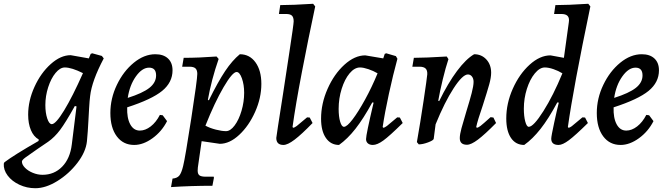

<svg xmlns="http://www.w3.org/2000/svg" viewBox="-99 -755 3521 1016"><path d="M-79 111 -76 104Q-26 66 105 -9L106 -17Q79 -32 64.5 -66.5Q50 -101 50 -148Q50 -222 83.5 -295.5Q117 -369 169.5 -416Q222 -463 275 -463L371 -446L381 -470L389 -473L440 -459L450 -446Q387 -327 378 -247Q375 -225 372.5 -181.5Q370 -138 369 -119Q368 -99 365.5 -61Q363 -23 361 -7Q355 49 310.5 107Q266 165 204.5 203Q143 241 88 241Q43 241 3.5 222.5Q-36 204 -58.5 174Q-81 144 -79 111ZM340 -368Q280 -398 244 -398Q219 -398 195 -369Q171 -340 156 -293.5Q141 -247 141 -199Q141 -158 151 -128Q161 -98 175 -98Q196 -98 240.5 -171Q285 -244 340 -368ZM281 9 306 -192 297 -194Q248 -106 219 -67.5Q190 -29 156 -5L100 33Q55 64 36 78Q17 92 17 100Q17 116 33 132.5Q49 149 74.5 159.5Q100 170 126 170Q188 170 230 127Q272 84 281 9Z M574 -187Q572 -131 590 -97.5Q608 -64 641 -64Q670 -64 698.5 -86Q727 -108 747 -147L762 -145L785 -114Q757 -59 708 -23.5Q659 12 611 12Q553 12 519 -33.5Q485 -79 485 -157Q485 -234 519.5 -306Q554 -378 609 -423Q664 -468 723 -468Q766 -468 790 -445.5Q814 -423 814 -383Q814 -319 759 -274Q704 -229 574 -187ZM577 -237Q656 -262 691.5 -290Q727 -318 727 -356Q727 -397 690 -397Q653 -397 620 -350.5Q587 -304 577 -237Z M870 124Q881 80 913 -127.5Q945 -335 945 -364Q945 -384 935.5 -393Q926 -402 904 -402H865L873 -449Q953 -449 1047 -456L1058 -443Q1020 -334 1001 -227L1006 -224Q1055 -323 1092.5 -379Q1130 -435 1170 -468Q1222 -468 1253 -425Q1284 -382 1284 -311Q1284 -237 1251 -163Q1218 -89 1167 -41.5Q1116 6 1064 6L968 -8L948 131Q947 137 947 148Q947 166 956.5 173Q966 180 990 180H1032L1033 186L1025 228Q913 228 806 235L814 190Q838 188 849.5 174.5Q861 161 870 124ZM988 -90Q1012 -77 1043.5 -69Q1075 -61 1097 -61Q1120 -61 1142.5 -91Q1165 -121 1179 -168.5Q1193 -216 1193 -264Q1193 -307 1181 -340.5Q1169 -374 1153 -374Q1131 -374 1084 -293.5Q1037 -213 988 -90Z M1526 -134 1540 -133 1555 -104Q1497 -44 1460 -16Q1423 12 1401 12Q1363 12 1363 -25Q1363 -31 1399 -260Q1409 -327 1432 -477Q1455 -627 1455 -642Q1455 -663 1446 -672Q1437 -681 1415 -681H1377L1384 -728Q1448 -728 1558 -735L1569 -721Q1532 -548 1498.5 -373.5Q1465 -199 1449 -83L1452 -79Q1459 -79 1471.5 -88.5Q1484 -98 1526 -134Z M2003 -134 2017 -133 2032 -104Q1962 -35 1929.5 -11.5Q1897 12 1874 12Q1857 12 1847.5 3.5Q1838 -5 1838 -19Q1838 -43 1878 -212L1871 -213Q1824 -127 1782 -73.5Q1740 -20 1695 12Q1651 12 1625.5 -25Q1600 -62 1600 -127Q1600 -207 1634.5 -285Q1669 -363 1723.5 -412.5Q1778 -462 1834 -462L1929 -446L1937 -470L1945 -473L1996 -458L2004 -444Q1981 -360 1959 -259Q1937 -158 1926 -83L1929 -79Q1936 -79 1948.5 -88.5Q1961 -98 2003 -134ZM1899 -367Q1877 -380 1850.5 -389Q1824 -398 1806 -398Q1777 -398 1751 -367Q1725 -336 1709 -285Q1693 -234 1693 -179Q1693 -138 1701 -111Q1709 -84 1721 -84Q1737 -84 1767 -123.5Q1797 -163 1833 -228.5Q1869 -294 1899 -367Z M2526 -104Q2467 -44 2430.5 -16.5Q2394 11 2372 11Q2334 11 2334 -24Q2334 -43 2343 -76.5Q2352 -110 2369 -166Q2387 -224 2397 -262.5Q2407 -301 2407 -322Q2407 -339 2398.5 -350Q2390 -361 2377 -361Q2349 -361 2301.5 -288Q2254 -215 2206 -97L2196 -20Q2194 -12 2166 -1.5Q2138 9 2117 9L2107 -3Q2125 -105 2142.5 -222Q2160 -339 2162 -362Q2163 -383 2153 -392.5Q2143 -402 2121 -402H2083L2091 -449Q2149 -449 2265 -456L2274 -442Q2259 -397 2244 -335Q2229 -273 2220 -222L2225 -220Q2272 -316 2319.5 -379.5Q2367 -443 2410 -468Q2449 -468 2474.5 -440.5Q2500 -413 2500 -370Q2500 -345 2490 -309Q2480 -273 2456 -198Q2428 -117 2421 -83L2424 -79Q2431 -79 2443.5 -88.5Q2456 -98 2497 -135L2512 -133Z M2983 -134 2997 -133 3012 -104Q2945 -38 2911.5 -13Q2878 12 2857 12Q2818 12 2818 -21Q2818 -34 2833.5 -105.5Q2849 -177 2858 -212L2850 -213Q2804 -127 2761.5 -73Q2719 -19 2675 12Q2630 12 2605 -25Q2580 -62 2580 -128Q2580 -208 2614.5 -285.5Q2649 -363 2703.5 -412.5Q2758 -462 2814 -462L2885 -449L2911 -637L2912 -648Q2912 -665 2902 -673Q2892 -681 2871 -681H2833L2840 -728Q2904 -728 3014 -735L3025 -721Q2935 -290 2906 -83L2909 -79Q2916 -79 2926.5 -87Q2937 -95 2983 -134ZM2877 -367Q2856 -380 2830 -389Q2804 -398 2784 -398Q2757 -398 2731 -366.5Q2705 -335 2689 -284.5Q2673 -234 2673 -180Q2673 -140 2680.5 -112Q2688 -84 2699 -84Q2724 -84 2776.5 -167Q2829 -250 2877 -367Z M3148 -187Q3146 -131 3164 -97.5Q3182 -64 3215 -64Q3244 -64 3272.5 -86Q3301 -108 3321 -147L3336 -145L3359 -114Q3331 -59 3282 -23.5Q3233 12 3185 12Q3127 12 3093 -33.5Q3059 -79 3059 -157Q3059 -234 3093.5 -306Q3128 -378 3183 -423Q3238 -468 3297 -468Q3340 -468 3364 -445.5Q3388 -423 3388 -383Q3388 -319 3333 -274Q3278 -229 3148 -187ZM3151 -237Q3230 -262 3265.5 -290Q3301 -318 3301 -356Q3301 -397 3264 -397Q3227 -397 3194 -350.5Q3161 -304 3151 -237Z"/></svg>

Font: Alegreya Medium
Style: Italic
Weight: 500
Italic angle: -7°
Designer: Juan Pablo del Peral
Foundry: Huerta Tipografica
Version: Version 2.008; ttfautohint (v1.8)